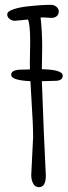

<svg xmlns="http://www.w3.org/2000/svg" viewBox="-20 -777 283 804"><path d="M10.3 0ZM70.8 -485.4 141.1 -487.3Q242.7 -487.3 242.7 -460.4Q242.7 -438.5 210.4 -438.5L138.2 -436.5Q26.9 -436.5 26.9 -463.9Q26.9 -485.4 70.8 -485.4ZM156.7 -580.6 154.8 -451.7 163.6 -221.7 171.9 -42Q171.9 6.8 143.1 6.8Q126.5 6.8 118.7 -8.8Q110.8 -24.4 110.8 -43.5L118.7 -203.1Q118.7 -254.9 111.8 -358.9Q105 -462.9 105 -514.6L106.4 -602.1Q106.4 -673.8 97.2 -695.3L43 -689.9Q30.3 -689.9 20.3 -697.5Q10.3 -705.1 10.3 -717Q10.3 -729 34.2 -737.3Q58.6 -746.1 92.8 -750Q152.8 -756.8 193.8 -756.8Q206.1 -756.8 216.1 -748.8Q226.1 -740.7 226.1 -728.5Q226.1 -716.3 217.3 -709.2Q208.5 -702.1 195.8 -702.1L160.2 -704.1Q153.3 -704.1 149.9 -703.6Q156.7 -646 156.7 -580.6Z"/></svg>

Font: Amatic
Style: Bold
Weight: 700
Width: 3
Version: Version 2.000; ttfautohint (v0.92-dirty) -l 8 -r 50 -G 50 -x